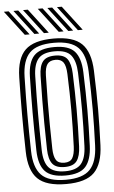

<svg xmlns="http://www.w3.org/2000/svg" viewBox="-84 -1026 638 1078"><g transform="rotate(-5 235.0 -487.0)"><path d="M245 10Q132.8 10 84.5 -37.4Q36.2 -84.8 34 -191Q32.5 -254.8 31.9 -307Q31.2 -359.2 31.4 -406.9Q31.5 -454.5 32.1 -503.6Q32.8 -552.8 34 -610Q36.2 -716 84.6 -763Q133 -810 245 -810Q355.2 -810 403.2 -762.9Q451.2 -715.8 455 -610Q457.2 -545.5 458.4 -492.4Q459.5 -439.2 459.4 -391.2Q459.2 -343.2 458.1 -294.8Q457 -246.2 455 -191Q451 -85.8 403.8 -37.9Q356.5 10 245 10ZM245 -14Q340.8 -14 381.2 -56.5Q421.8 -99 425 -192Q427 -248.5 428.1 -297.8Q429.2 -347 429.2 -394.9Q429.2 -442.8 428.2 -494.9Q427.2 -547 425 -609Q421.8 -701.8 381.1 -743.9Q340.5 -786 245 -786Q147.5 -786 106.8 -743.9Q66 -701.8 64 -609.2Q62.5 -545.8 61.9 -493.6Q61.2 -441.5 61.4 -394Q61.5 -346.5 62.1 -297.6Q62.8 -248.8 64 -191.8Q66 -98.8 106.8 -56.4Q147.5 -14 245 -14ZM245 -38Q164 -38 130 -74.6Q96 -111.2 94 -192.2Q92.5 -255.8 91.9 -307.9Q91.2 -360 91.4 -407.2Q91.5 -454.5 92.1 -503.2Q92.8 -552 94 -608.8Q95.8 -689.5 130.1 -725.8Q164.5 -762 245 -762Q325.5 -762 358.8 -724.9Q392 -687.8 395 -608Q397.2 -546.2 398.2 -494.4Q399.2 -442.5 399.2 -394.8Q399.2 -347 398.1 -298Q397 -249 395 -193Q392 -113.8 359.1 -75.9Q326.2 -38 245 -38ZM245 -62Q308.8 -62 335.6 -93.8Q362.5 -125.5 365 -194Q367 -250.2 368.1 -299.4Q369.2 -348.5 369.2 -396.1Q369.2 -443.8 368.2 -494.9Q367.2 -546 365 -606.8Q362.5 -672.5 336.9 -705.2Q311.2 -738 245 -738Q179 -738 152.2 -706.5Q125.5 -675 124 -608Q122.5 -544.8 121.9 -492.8Q121.2 -440.8 121.4 -393.5Q121.5 -346.2 122.1 -297.8Q122.8 -249.2 124 -193Q125.5 -123 153.5 -92.5Q181.5 -62 245 -62ZM245 -86Q195.2 -86 175.2 -112.1Q155.2 -138.2 154 -193.5Q152.2 -277.8 151.6 -343.1Q151 -408.5 151.8 -470.6Q152.5 -532.8 154 -607.5Q155.2 -662.5 175.4 -688.2Q195.5 -714 245 -714Q295 -714 314.1 -686.6Q333.2 -659.2 335 -605.8Q337 -549.2 338.1 -500Q339.2 -450.8 339.2 -403.4Q339.2 -356 338.2 -305.2Q337.2 -254.5 335 -194.8Q333 -139.8 313.4 -112.9Q293.8 -86 245 -86ZM245 -110Q277.5 -110 290.4 -131.2Q303.2 -152.5 305 -195.5Q307.2 -254 308.2 -304Q309.2 -354 309.2 -401.2Q309.2 -448.5 308.2 -498Q307.2 -547.5 305 -605Q303.2 -651.2 289.4 -670.6Q275.5 -690 245 -690Q213.2 -690 199.1 -670.8Q185 -651.5 184 -606.8Q182.2 -523 181.6 -457.8Q181 -392.5 181.8 -330.6Q182.5 -268.8 184 -194.2Q185 -152 198 -131Q211 -110 245 -110ZM194 -845 88 -984H115L221 -845ZM86 -845 -20 -984H7L113 -845ZM140 -845 34 -984H61L167 -845ZM385.2 -845 279.2 -984H306.2L412.2 -845ZM277.2 -845 171.2 -984H198.2L304.2 -845ZM331.2 -845 225.2 -984H252.2L358.2 -845Z"/></g></svg>

Font: Big Shoulders Inline Display Thin Black
Style: Regular
Weight: 900
Version: Version 2.002